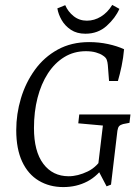

<svg xmlns="http://www.w3.org/2000/svg" viewBox="-20 -750 568 780"><path d="M237 10Q181 10 137.5 -16Q94 -42 70 -93.5Q46 -145 46 -221Q46 -287 65 -350.5Q84 -414 121.5 -466Q159 -518 214.5 -548.5Q270 -579 342 -579Q382 -579 419 -571Q456 -563 484 -550Q481 -515 474 -481.5Q467 -448 459 -421H423L418 -486Q417 -498 413.5 -507.5Q410 -517 397 -525Q387 -532 369.5 -537Q352 -542 329 -542Q280 -542 241 -518Q202 -494 174.5 -451.5Q147 -409 132.5 -352.5Q118 -296 118 -230Q118 -135 156 -84.5Q194 -34 259 -34Q296 -34 336.5 -53.5Q377 -73 402 -120L410 -85Q379 -36 335 -13Q291 10 237 10ZM413 7 380 -56H376L398 -240L298 -249L302 -285H510L506 -251L480 -246Q469 -243 464 -237.5Q459 -232 457 -219L431 0ZM327 -613Q292 -613 268 -629Q244 -645 230.5 -668.5Q217 -692 213 -716L245 -729Q256 -703 279 -684.5Q302 -666 333 -666Q363 -666 390 -682.5Q417 -699 436 -730L465 -714Q449 -677 413.5 -645Q378 -613 327 -613Z"/></svg>

Font: Yrsa Light
Style: Italic
Weight: 300
Italic angle: -7.10001°
Designer: Anna Giedrys (Yrsa+Rasa design), David Brezina (Yrsa art-direction, Rasa art-direction, design)
Foundry: Rosetta Type Foundry
Version: Version 2.004